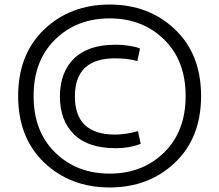

<svg xmlns="http://www.w3.org/2000/svg" viewBox="-20 -759 966 846"><path d="M490 -106Q368 -106 306 -167Q244 -228 244 -334Q244 -440 306 -501Q368 -562 490 -562Q517 -562 544 -558Q571 -554 584 -550L597 -545L585 -490Q542 -502 487 -502Q310 -502 310 -334Q310 -166 487 -166Q511 -166 536.5 -170Q562 -174 575 -178L588 -181L600 -125Q550 -106 490 -106ZM751 -42.5Q636 67 463 67Q290 67 175 -42.5Q60 -152 60 -336Q60 -520 175 -629.5Q290 -739 463 -739Q636 -739 751 -629.5Q866 -520 866 -336Q866 -152 751 -42.5ZM223 -87Q318 6 463 6Q608 6 703 -87Q798 -180 798 -336Q798 -492 703 -585Q608 -678 463 -678Q318 -678 223 -585Q128 -492 128 -336Q128 -180 223 -87Z"/></svg>

Font: Zaghawa Beria
Style: Regular
Weight: 400
Designer: Anonymous
Foundry: Designed by a volunteer who chooses to remain anonymous, in cooperation with SIL International and the Mission Protestan
Version: Version 1.001